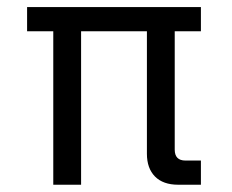

<svg xmlns="http://www.w3.org/2000/svg" viewBox="-20 -508 639 528"><path d="M203 0H126.5V-422H54.5V-488.5H532.5V-422H460.5V-96.5Q460.5 -66.5 490 -66.5H532.5V0H470Q428.5 0 406.2 -22.6Q384 -45.2 384 -85V-422H203Z"/></svg>

Font: Space Grotesk Variable Light
Style: Regular
Weight: 300
Designer: Florian Karsten
Foundry: Florian Karsten
Version: Version 2.000